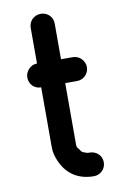

<svg xmlns="http://www.w3.org/2000/svg" viewBox="-82 -757 514 804"><g transform="rotate(-10 175.0 -355.0)"><path d="M98.1 -506.8C70.8 -506.8 47.9 -482.4 47.9 -456.1C47.9 -426.8 69.3 -405.3 98.1 -405.3V-152.3C98.1 -142.1 99.1 -131.8 101.1 -122.1C123 -38.6 178.7 -0.5 251.5 -0.5C278.8 -0.5 301.8 -22.5 301.8 -50.8C301.8 -82 276.4 -101.1 251 -101.1C245.6 -101.1 242.2 -101.1 240.7 -101.6C216.8 -109.9 220.7 -106.4 208.5 -124C200.2 -134.3 200.2 -131.8 200.2 -152.3V-405.3H250.5C277.8 -405.3 301.3 -426.8 301.3 -456.1C301.3 -480 281.2 -506.8 250.5 -506.8H200.2V-658.7C200.2 -688 177.2 -709 149.4 -709C121.1 -709 98.1 -687 98.1 -658.7Z"/></g></svg>

Font: LOB TGL 0-17
Style: Regular
Weight: 400
Designer: Peter Wiegel + adaptations and expanded glyphset by Studio LOB
Foundry: Peter Wiegel + adaptations and expanded glyphset by Studio LOB
Version: Version 1.003;Glyphs 3.1.2 (3151)